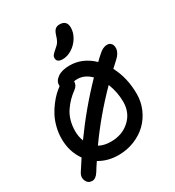

<svg xmlns="http://www.w3.org/2000/svg" viewBox="-246 -1127 1234 1355"><g transform="rotate(-30 371.0 -449.5)"><path d="M351.1 -761.2Q303.2 -761.2 303.2 -796.9Q303.2 -810.5 311.5 -821Q319.8 -831.5 340.8 -849.1Q364.7 -868.2 375.5 -886Q386.2 -903.8 395 -935.1Q404.3 -963.9 418 -974.9Q431.6 -985.8 452.1 -985.8Q511.2 -985.8 511.2 -926.8Q511.2 -885.3 487.3 -846.4Q463.4 -807.6 426.3 -784.4Q389.2 -761.2 351.1 -761.2ZM102.1 86.9Q69.3 86.9 55.2 56.6Q41 26.4 60.1 -4.9Q106 -76.7 118.2 -94.2Q62 -173.3 62 -277.8Q62 -325.2 73.7 -371.1Q85.4 -417 103.8 -452.1Q122.1 -487.3 146 -518.8Q169.9 -550.3 191.9 -571.3Q213.9 -592.3 235.8 -607.9V-617.2Q235.8 -650.4 271.2 -674.8Q306.6 -699.2 369.1 -699.2Q473.6 -699.2 557.1 -619.1Q577.1 -639.6 600.1 -659.2Q636.2 -693.8 670.9 -693.8Q685.5 -693.8 696.5 -686Q707.5 -678.2 711.7 -665.3Q715.8 -652.3 714.4 -636.7Q712.9 -621.1 702.9 -603.5Q692.9 -585.9 675.8 -570.8Q667 -562.5 650.4 -547.1Q633.8 -531.7 625 -523.9Q680.2 -420.4 680.2 -288.1Q680.2 -224.6 655.3 -167.2Q630.4 -109.9 587.6 -68.4Q544.9 -26.9 484.1 -2.4Q423.3 22 355 22Q267.1 22 199.2 -19Q178.2 11.2 155.8 47.9Q131.3 86.9 102.1 86.9ZM171.9 -276.9Q171.9 -232.4 187 -193.8Q320.3 -379.9 476.1 -540Q427.2 -588.9 368.2 -588.9Q352.5 -588.9 340.8 -585.9Q342.3 -571.3 335 -556.9Q327.6 -542.5 313 -532.2Q283.2 -510.3 260.3 -487.1Q237.3 -463.9 216.1 -432.9Q194.8 -401.9 183.3 -362.1Q171.9 -322.3 171.9 -276.9ZM569.8 -288.1Q569.8 -365.7 540 -441.9Q384.3 -284.7 259.8 -108.9Q299.8 -86.9 355 -86.9Q447.3 -86.9 508.5 -143.1Q569.8 -199.2 569.8 -288.1Z"/></g></svg>

Font: Shantell Sans Bouncy
Style: Regular
Weight: 500
Designer: Stephen Nixon, Anya Danilova, Shantell Martin
Foundry: Arrow Type
Version: Version 1.006;[9816181b4]